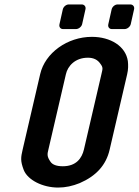

<svg xmlns="http://www.w3.org/2000/svg" viewBox="-20 -839 625 865"><path d="M161 -505 82 -165C74 -130 71 -115 87 -73C105 -28 172 6 242 6C275 6 307 -1 339 -14C413 -46 458 -95 474 -165L553 -505C558 -526 558 -546 556 -564C546 -631 478 -673 394 -673C284 -673 183 -601 161 -505ZM432 -552C446 -534 442 -528 437 -505L358 -165C349 -127 324 -90 263 -90C235 -90 216 -97 207 -111C191 -134 193 -145 198 -165L277 -505C285 -541 318 -579 376 -579C401 -579 420 -570 432 -552ZM484 -708H541C553 -708 566 -718 569 -730L584 -797C587 -809 579 -819 567 -819H510C498 -819 486 -809 483 -797L468 -730C465 -718 472 -708 484 -708ZM264 -708H322C334 -708 347 -718 350 -730L365 -797C368 -809 360 -819 348 -819H290C278 -819 266 -809 263 -797L248 -730C245 -718 252 -708 264 -708Z"/></svg>

Font: DIN Rundschrift
Style: BreitKursiv
Weight: 400
Width: 7
Version: Version 1.027